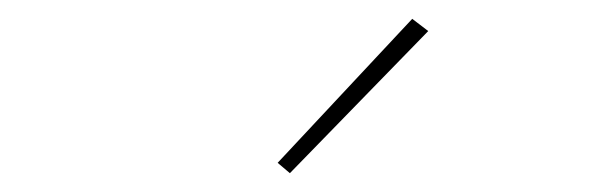

<svg xmlns="http://www.w3.org/2000/svg" viewBox="-20 -771 640 204"><path d="M435 -738 288 -587 275 -598 418 -751Z"/></svg>

Font: IBM Plex Sans Thin
Style: Italic
Weight: 100
Italic angle: -11.31°
Designer: Mike Abbink, Paul van der Laan, Pieter van Rosmalen
Foundry: Bold Monday
Version: Version 3.0